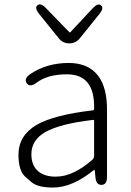

<svg xmlns="http://www.w3.org/2000/svg" viewBox="-20 -830 587 863"><path d="M218 13Q150 13 122 -11Q108 -23 94 -35Q63 -63 63 -134Q63 -221 145 -269Q224 -314 397 -334Q403 -335 403 -341Q407 -496 281 -496Q194 -496 144 -458Q115 -436 100 -456Q86 -476 116 -497Q190 -547 289 -547Q379 -547 423 -487Q461 -434 461 -338V-35Q461 0 437 1Q412 2 409 -33L406 -63Q405 -68 401 -65Q305 13 218 13ZM230 -36Q273 -36 315 -57Q354 -76 395 -112Q403 -119 403 -130V-287Q403 -292 398 -291Q250 -274 183 -236Q121 -200 121 -137Q121 -85 153 -59Q182 -36 230 -36ZM291 -635Q263 -635 245 -657L157 -766Q134 -794 148 -806Q163 -819 187 -793L291 -686Q294 -682 297 -686L396 -792Q420 -818 434 -806Q449 -794 426 -766L338 -657Q320 -635 291 -635Z"/></svg>

Font: Resource Han Rounded KR Light
Style: Regular
Weight: 300
Designer: Cyano Hao (round all glyphs); Ryoko NISHIZUKA 西塚涼子 (kana, bopomofo & ideographs); Paul D. Hunt (Latin, Greek & Cyrillic)
Foundry: Cyano Hao
Version: 0.990